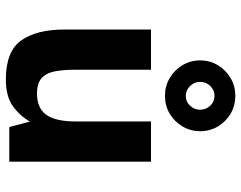

<svg xmlns="http://www.w3.org/2000/svg" viewBox="-106 -726 843 672"><g transform="rotate(90 316.0 -389.5)"><path d="M257.8 12Q159.1 12 121 -41.7Q82.8 -95.5 82.8 -194V-496H223.6V-229.8Q223.6 -192.8 228.6 -162.7Q233.5 -132.6 251.3 -114.8Q269 -97 306.8 -97Q357.8 -97 381.2 -129.3Q404.6 -161.7 404.6 -233.3V-496H545.4V0H424.1L405.1 -72.2Q384.1 -36.1 350.3 -12Q316.4 12 257.8 12ZM314.6 -544.9Q281 -544.9 252.8 -561.4Q224.7 -577.9 207.8 -606Q190.9 -634 190.9 -668Q190.9 -702.6 207.8 -730.2Q224.7 -757.8 252.7 -774.5Q280.6 -791.1 314.5 -791.1Q349.6 -791.1 377.4 -774.6Q405.1 -758.1 421.9 -730.4Q438.7 -702.6 438.7 -668Q438.7 -634 421.9 -606Q405.1 -577.9 377.3 -561.4Q349.5 -544.9 314.6 -544.9ZM315 -617.7Q335.4 -617.7 349.5 -632.7Q363.5 -647.7 363.5 -667.7Q363.5 -688.7 349.3 -703.5Q335.1 -718.3 314.7 -718.3Q295.1 -718.3 280.6 -703.6Q266 -688.9 266 -667.8Q266 -647.6 280.7 -632.6Q295.4 -617.7 315 -617.7Z"/></g></svg>

Font: Atkinson Hyperlegible Mono ExtraLight
Style: Regular
Weight: 200
Monospace: yes
Designer: Elliott Scott, Megan Eiswerth, Linus Boman, Theodore Petrosky, Letters from Sweden
Foundry: Applied Design Works, Letters from Sweden
Version: Version 2.001